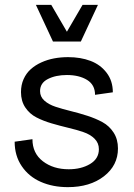

<svg xmlns="http://www.w3.org/2000/svg" viewBox="-20 -750 548 786"><path d="M257.8 16.1Q196.3 16.1 147.2 -5.4Q98.1 -26.9 69.1 -69.6Q40 -112.3 40 -169.9L112.8 -180.2Q112.8 -122.6 155.5 -89.8Q198.2 -57.1 261.2 -57.1Q312.5 -57.1 348.6 -78.6Q384.8 -100.1 384.8 -139.2Q384.8 -164.6 367.2 -182.1Q349.6 -199.7 321.5 -209.2Q293.5 -218.8 259.5 -226.8Q225.6 -234.9 191.4 -244.9Q157.2 -254.9 129.2 -269.3Q101.1 -283.7 83.5 -310.1Q65.9 -336.4 65.9 -373Q65.9 -402.3 76.7 -426.3Q87.4 -450.2 106 -466.8Q124.5 -483.4 149.4 -494.6Q174.3 -505.9 201.7 -511Q229 -516.1 258.8 -516.1Q310.1 -516.1 350.6 -500.7Q391.1 -485.4 416.5 -452.1Q441.9 -418.9 441.9 -372.1L369.1 -361.8Q369.1 -402.8 336.4 -422.9Q303.7 -442.9 253.9 -442.9Q208 -442.9 176 -426.5Q144 -410.2 144 -377Q144 -354 161.6 -338.1Q179.2 -322.3 207.3 -313Q235.4 -303.7 269.3 -295.4Q303.2 -287.1 337.4 -276.1Q371.6 -265.1 399.7 -249.8Q427.7 -234.4 445.3 -207Q462.9 -179.7 462.9 -142.1Q462.9 -72.8 405.5 -28.3Q348.1 16.1 257.8 16.1ZM196.8 -580.1 127 -730H189.9L253.9 -620.1L317.9 -730H380.9L311 -580.1Z"/></svg>

Font: Uncut Sans
Style: Regular
Weight: 400
Designer: Kasper Nordkvist
Foundry: UNCUT.wtf
Version: Version 1.304;Glyphs 3.2 (3246)